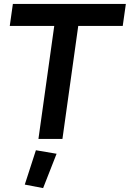

<svg xmlns="http://www.w3.org/2000/svg" viewBox="-20 -712 665 984"><path d="M201 252 270 76 164 58 107 234ZM46 -692 30 -579H258L177 0H300L381 -579H609L625 -692Z"/></svg>

Font: Cantarell
Style: BoldOblique
Weight: 700
Italic angle: -8°
Designer: Dave Crossland
Version: Version 0.024